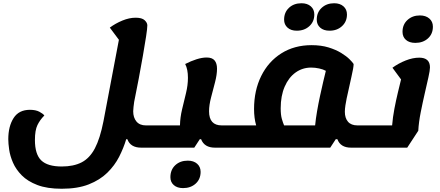

<svg xmlns="http://www.w3.org/2000/svg" viewBox="-20 -884 2710 1182"><path d="M360 278Q270 278 210 255Q150 232 114 195.5Q78 159 60 117.5Q42 76 36.5 37.5Q31 -1 31 -27Q31 -106 63.5 -157Q96 -208 164 -208Q200 -208 222.5 -196Q245 -184 253 -173Q226 -146 210.5 -114Q195 -82 195 -22Q195 66 234 103.5Q273 141 360 141Q433 141 482.5 115.5Q532 90 564 29.5Q596 -31 617 -138L712 -639L656 -714Q691 -740 733.5 -757.5Q776 -775 815 -775Q854 -775 870.5 -759.5Q887 -744 887 -728Q887 -710 879.5 -660.5Q872 -611 860 -542.5Q848 -474 834 -399.5Q820 -325 806 -257Q804 -241 802 -226Q800 -211 800 -199Q800 -160 820 -136Q840 -112 878 -112H970L948 25H849Q783 25 764 -27H757Q741 27 713.5 81Q686 135 640.5 179.5Q595 224 526.5 251Q458 278 360 278ZM948 25 971 -112Q986 -112 989 -94Q992 -76 987 -43Q981 -12 972.5 6.5Q964 25 948 25Z M949 25Q934 25 931 6.5Q928 -12 933 -44Q938 -75 947 -93.5Q956 -112 971 -112H1088V-114Q1089 -161 1101 -211Q1113 -261 1125 -310.5Q1137 -360 1137 -405Q1137 -458 1120 -490Q1155 -508 1189.5 -519Q1224 -530 1252 -530Q1286 -530 1301 -512Q1316 -494 1316 -461Q1316 -425 1304 -378.5Q1292 -332 1279.5 -284.5Q1267 -237 1267 -199Q1267 -112 1345 -112H1415L1393 25H1303Q1238 25 1218 -27H1210L1176 25ZM1393 25 1416 -112Q1431 -112 1434 -94Q1437 -76 1432 -43Q1426 -12 1417.5 6.5Q1409 25 1393 25ZM1107 274Q1071 274 1050 255.5Q1029 237 1029 207Q1029 161 1059 133Q1089 105 1136 105Q1172 105 1193.5 124Q1215 143 1215 174Q1215 219 1184.5 246.5Q1154 274 1107 274Z M1394 25Q1379 25 1376 6.5Q1373 -12 1378 -44Q1383 -75 1392 -93.5Q1401 -112 1416 -112H1557Q1544 -157 1544 -213Q1544 -327 1588 -416Q1632 -505 1712 -555.5Q1792 -606 1898 -606Q1957 -606 2002.5 -592Q2048 -578 2080.5 -558Q2113 -538 2132 -519Q2151 -500 2157 -490Q2157 -469 2143.5 -411Q2130 -353 2115 -282V-283Q2110 -259 2106.5 -236Q2103 -213 2103 -196Q2103 -157 2122.5 -134.5Q2142 -112 2181 -112H2263L2240 25H2141Q2076 25 2057 -27H2047L2013 25ZM1708 -217Q1708 -177 1715 -152.5Q1722 -128 1729 -112H1920Q1924 -153 1932 -199.5Q1940 -246 1950 -292.5Q1960 -339 1969.5 -379.5Q1979 -420 1986 -448Q1970 -457 1945 -462.5Q1920 -468 1896 -468Q1842 -468 1799.5 -437.5Q1757 -407 1732.5 -350.5Q1708 -294 1708 -217ZM2240 25 2263 -112Q2278 -112 2281 -94Q2284 -76 2279 -43Q2274 -12 2265 6.5Q2256 25 2240 25ZM2009 -695Q1972 -695 1951 -714Q1930 -733 1930 -763Q1930 -808 1960.5 -836Q1991 -864 2037 -864Q2073 -864 2094.5 -845Q2116 -826 2116 -795Q2116 -751 2085.5 -723Q2055 -695 2009 -695ZM1807 -695Q1771 -695 1750 -714Q1729 -733 1729 -763Q1729 -808 1759 -836Q1789 -864 1836 -864Q1872 -864 1893.5 -845Q1915 -826 1915 -795Q1915 -751 1884.5 -723Q1854 -695 1807 -695Z M2241 25Q2226 25 2223 6.5Q2220 -12 2225 -44Q2230 -75 2239 -93.5Q2248 -112 2263 -112H2394Q2398 -162 2408 -214.5Q2418 -267 2429.5 -314.5Q2441 -362 2449 -395L2396 -467Q2433 -494 2477 -511.5Q2521 -529 2561 -529Q2627 -529 2627 -469Q2627 -451 2617.5 -408.5Q2608 -366 2595 -309.5Q2582 -253 2570 -192.5Q2558 -132 2555 -79L2487 25ZM2537 -620Q2500 -620 2479 -638.5Q2458 -657 2458 -688Q2458 -733 2488.5 -761Q2519 -789 2565 -789Q2601 -789 2623 -770Q2645 -751 2645 -720Q2645 -675 2614.5 -647.5Q2584 -620 2537 -620Z"/></svg>

Font: Lemonada SemiBold
Style: Regular
Weight: 600
Designer: Mohamed Gaber (Arabic), Eduardo Tunni (Latin)
Foundry: Kief Type Foundry
Version: Version 4.005; ttfautohint (v1.8.3)